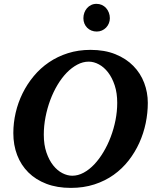

<svg xmlns="http://www.w3.org/2000/svg" viewBox="-20 -941 792 978"><path d="M577.1 -417Q577.1 -467.3 564.2 -506.3Q551.3 -545.4 530.5 -572.3Q509.8 -599.1 483.9 -613Q458 -627 432.1 -627Q402.3 -627 373.8 -611.8Q345.2 -596.7 319.8 -570.6Q294.4 -544.4 272.9 -508.5Q251.5 -472.7 236.1 -431.4Q220.7 -390.1 211.9 -345Q203.1 -299.8 203.1 -254.9Q203.1 -203.1 216.6 -164.1Q230 -125 251 -98.6Q272 -72.3 297.6 -59.1Q323.2 -45.9 348.1 -45.9Q377.4 -45.9 406 -61.3Q434.6 -76.7 460 -103.5Q485.4 -130.4 506.8 -166.3Q528.3 -202.1 543.9 -243.4Q559.6 -284.7 568.4 -329.1Q577.1 -373.5 577.1 -417ZM732.9 -417Q732.9 -365.7 722.2 -313.7Q711.4 -261.7 689.7 -213.6Q668 -165.5 635.3 -123.5Q602.5 -81.5 559.1 -50.5Q515.6 -19.5 460.9 -1.7Q406.2 16.1 340.8 16.1Q271 16.1 216.6 -4.6Q162.1 -25.4 124.5 -62.7Q86.9 -100.1 67.4 -151.1Q47.9 -202.1 47.9 -263.2Q47.9 -314.9 59.8 -366.7Q71.8 -418.5 95 -465.6Q118.2 -512.7 151.9 -553.2Q185.5 -593.8 229.2 -623.5Q272.9 -653.3 326.2 -670.2Q379.4 -687 440.9 -687Q513.2 -687 567.9 -664.8Q622.6 -642.6 659.2 -605.2Q695.8 -567.9 714.4 -519Q732.9 -470.2 732.9 -417ZM539.6 -848.1Q539.6 -834.5 534.4 -822Q529.3 -809.6 520.3 -800.3Q511.2 -791 499 -785.6Q486.8 -780.3 472.7 -780.3Q458 -780.3 445.6 -785.4Q433.1 -790.5 424.1 -799.6Q415 -808.6 409.9 -821Q404.8 -833.5 404.8 -848.1Q404.8 -863.3 409.7 -876.5Q414.6 -889.6 423.3 -899.7Q432.1 -909.7 444.3 -915.5Q456.5 -921.4 471.7 -921.4Q486.3 -921.4 498.8 -915.8Q511.2 -910.2 520.3 -900.1Q529.3 -890.1 534.4 -876.7Q539.6 -863.3 539.6 -848.1Z"/></svg>

Font: Charis SIL
Style: Bold Italic
Weight: 700
Italic angle: -11°
Foundry: SIL International
Version: Version 4.112